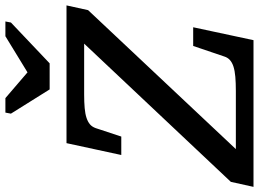

<svg xmlns="http://www.w3.org/2000/svg" viewBox="-178 -836 982 729"><g transform="rotate(-90 313.5 -471.0)"><path d="M339 -774H438L593 -921L597 -942H541L366 -835L433 -833L306 -942H251L247 -921ZM61 -67H333Q364 -67 387 -69Q410 -71 425.5 -76Q441 -81 450.5 -89.5Q460 -98 464 -111L504 -229H575L526 0H-31L-12 -86L542 -674L558 -643H320Q290 -643 268 -641Q246 -639 231 -634Q216 -629 206.5 -621Q197 -613 192 -599L160 -502H90L135 -710H658L640 -628L71 -23Z"/></g></svg>

Font: Roboto Serif Medium
Style: Italic
Weight: 500
Italic angle: -10°
Designer: Greg Gazdowicz
Foundry: Commercial Type
Version: Version 1.008